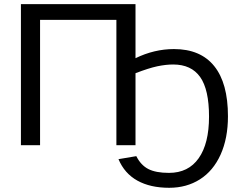

<svg xmlns="http://www.w3.org/2000/svg" viewBox="-20 -708 1177 936"><path d="M547.4 0H640.6V-351.1C683.6 -367.7 718.9 -378.9 746.6 -384.8C774.3 -390.6 800.1 -393.6 824.2 -393.6C883.1 -393.6 927 -373.2 955.8 -332.5C984.6 -291.8 999 -227.5 999 -139.6C999 -52.1 982.3 15.5 948.7 63.2C915.2 110.9 866.9 134.8 803.7 134.8C761.1 134.8 727.5 128.5 703.1 116C678.7 103.4 659.2 82.5 644.5 53.2L557.6 67.9C577.1 114.4 607.9 149.3 649.9 172.6C691.9 195.9 743.5 207.5 804.7 207.5C861.3 207.5 911.3 193.8 954.6 166.3C997.9 138.8 1031.5 98.6 1055.4 45.7C1079.3 -7.2 1091.3 -69.5 1091.3 -141.1C1091.3 -248.9 1069 -330.4 1024.4 -385.7C979.8 -441.1 914.4 -468.8 828.1 -468.8C764 -468.8 701.5 -453.9 640.6 -424.3V-688H82V0H175.3V-611.3H547.4Z"/></svg>

Font: Arimo
Style: Regular
Weight: 400
Designer: Steve Matteson
Foundry: Monotype Imaging Inc.
Version: Version 1.32